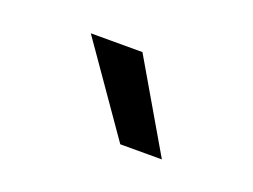

<svg xmlns="http://www.w3.org/2000/svg" viewBox="-40 -769 354 269"><g transform="rotate(20 137.0 -634.0)"><path d="M214 -568H152L60 -700H137Z"/></g></svg>

Font: Space Grotesk Variable Light
Style: Regular
Weight: 300
Designer: Florian Karsten
Foundry: Florian Karsten
Version: Version 2.000